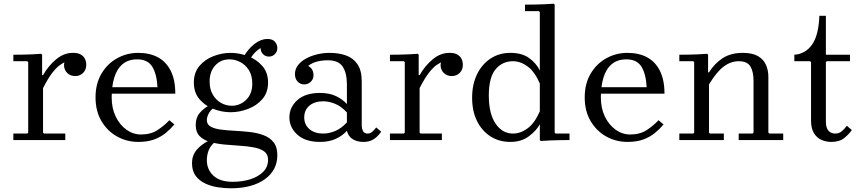

<svg xmlns="http://www.w3.org/2000/svg" viewBox="-20 -755 4632 1035"><path d="M212 -350Q241 -401 283.5 -436Q326 -471 375 -470Q400 -470 415.5 -461Q431 -452 438 -437.5Q445 -423 445 -405Q445 -379 428 -362Q411 -345 385 -345Q359 -345 342 -362Q325 -379 325 -405Q325 -414 331 -429Q337 -444 344 -451L343 -425Q324 -419 304 -405Q284 -391 261.5 -362Q239 -333 212 -280ZM212 -40 217 -35H332V0H52V-35H127L132 -40V-420L127 -425H52V-460Q78 -460 102.5 -460.5Q127 -461 151.5 -462Q176 -463 202 -465L207 -460V-350H212Z M740 -30Q793 -30 829.5 -54Q866 -78 893 -107L920 -84Q899 -59 872.5 -37.5Q846 -16 810.5 -3Q775 10 725 10Q664 10 611.5 -19Q559 -48 527 -102Q495 -156 495 -230Q495 -304 527 -358Q559 -412 611.5 -441Q664 -470 725 -470Q787 -470 831.5 -446Q876 -422 900.5 -373Q925 -324 925 -250H575V-285H829Q825 -357 800.5 -396Q776 -435 720 -435Q671 -435 640.5 -409Q610 -383 596 -336.5Q582 -290 582 -230Q582 -171 604 -126Q626 -81 662 -55.5Q698 -30 740 -30Z M1223 -470Q1270 -470 1316.5 -452.5Q1363 -435 1394 -399.5Q1425 -364 1425 -310Q1425 -256 1394 -220.5Q1363 -185 1316.5 -167.5Q1270 -150 1223 -150Q1177 -150 1131 -167.5Q1085 -185 1055 -220.5Q1025 -256 1025 -310Q1025 -364 1055 -399.5Q1085 -435 1131 -452.5Q1177 -470 1223 -470ZM1229 -185Q1274 -185 1307 -217Q1340 -249 1340 -304Q1340 -348 1321.5 -377Q1303 -406 1275 -420.5Q1247 -435 1217 -435Q1170 -435 1140 -402Q1110 -369 1110 -316Q1110 -273 1127.5 -244Q1145 -215 1172 -200Q1199 -185 1229 -185ZM1095 -108Q1095 -84 1115.5 -72.5Q1136 -61 1170 -56.5Q1204 -52 1244.5 -50Q1285 -48 1325.5 -43.5Q1366 -39 1400 -26.5Q1434 -14 1454.5 11.5Q1475 37 1475 81Q1475 163 1407 211.5Q1339 260 1224 260Q1191 260 1154.5 254.5Q1118 249 1086 234Q1054 219 1034.5 192.5Q1015 166 1015 124Q1015 83 1040 53Q1065 23 1108 2L1138 11Q1113 32 1104 57.5Q1095 83 1095 108Q1095 159 1130.5 192Q1166 225 1234 225Q1286 225 1329 211.5Q1372 198 1398.5 171.5Q1425 145 1425 106Q1425 76 1404 61Q1383 46 1348 39.5Q1313 33 1271.5 30.5Q1230 28 1188.5 24Q1147 20 1112 10Q1077 0 1056 -21.5Q1035 -43 1035 -81Q1035 -121 1056.5 -146Q1078 -171 1106 -186L1131 -173Q1112 -158 1103.5 -140Q1095 -122 1095 -108ZM1295 -452Q1319 -493 1353 -519Q1387 -545 1421 -545Q1449 -545 1462 -530Q1475 -515 1475 -496Q1475 -476 1461.5 -463Q1448 -450 1430 -450Q1411 -450 1398 -463Q1385 -476 1385 -495Q1385 -503 1389.5 -513Q1394 -523 1400 -529L1399 -502Q1383 -497 1363 -480Q1343 -463 1325 -431Z M1939 10Q1905 10 1881 -5Q1857 -20 1850 -50V-300Q1850 -361 1827.5 -395.5Q1805 -430 1748 -430Q1717 -430 1690.5 -423.5Q1664 -417 1641 -400Q1657 -391 1663.5 -378Q1670 -365 1670 -350Q1670 -328 1655 -314Q1640 -300 1620 -300Q1599 -300 1584.5 -315Q1570 -330 1570 -356Q1570 -382 1586 -403Q1602 -424 1629 -439Q1656 -454 1689.5 -462Q1723 -470 1757 -470Q1805 -470 1844 -456.5Q1883 -443 1906.5 -409.5Q1930 -376 1930 -315V-77Q1930 -63 1936.5 -49Q1943 -35 1962 -35Q1976 -35 1987 -45Q1998 -55 2008 -68L2035 -45Q2023 -28 2009 -15.5Q1995 -3 1978 3.5Q1961 10 1939 10ZM1705 10Q1626 10 1583 -29Q1540 -68 1540 -122Q1540 -177 1583 -215.5Q1626 -254 1705 -254Q1755 -254 1791 -237Q1827 -220 1850 -194V-149Q1818 -183 1785 -196Q1752 -209 1723 -209Q1676 -209 1648 -185.5Q1620 -162 1620 -122Q1620 -83 1648 -59Q1676 -35 1723 -35Q1752 -35 1785 -48Q1818 -61 1850 -95V-50Q1827 -24 1791 -7Q1755 10 1705 10Z M2242 -350Q2271 -401 2313.5 -436Q2356 -471 2405 -470Q2430 -470 2445.5 -461Q2461 -452 2468 -437.5Q2475 -423 2475 -405Q2475 -379 2458 -362Q2441 -345 2415 -345Q2389 -345 2372 -362Q2355 -379 2355 -405Q2355 -414 2361 -429Q2367 -444 2374 -451L2373 -425Q2354 -419 2334 -405Q2314 -391 2291.5 -362Q2269 -333 2242 -280ZM2242 -40 2247 -35H2362V0H2082V-35H2157L2162 -40V-420L2157 -425H2082V-460Q2108 -460 2132.5 -460.5Q2157 -461 2181.5 -462Q2206 -463 2232 -465L2237 -460V-350H2242Z M2970 -40 2975 -35H3050V0Q3024 0 2998.5 0.5Q2973 1 2947 2Q2921 3 2895 5L2890 0V-85Q2871 -50 2830.5 -20Q2790 10 2731 10Q2671 10 2624.5 -19.5Q2578 -49 2551.5 -102.5Q2525 -156 2525 -228Q2525 -300 2551.5 -354.5Q2578 -409 2624.5 -439.5Q2671 -470 2731 -470Q2794 -470 2832.5 -442Q2871 -414 2890 -375V-690L2885 -695H2810V-730Q2836 -730 2862 -730.5Q2888 -731 2913.5 -732Q2939 -733 2965 -735L2970 -730ZM2890 -155V-305Q2862 -369 2824 -397Q2786 -425 2745 -425Q2688 -425 2651.5 -381.5Q2615 -338 2615 -240Q2615 -142 2651.5 -88.5Q2688 -35 2745 -35Q2786 -35 2824 -63Q2862 -91 2890 -155Z M3377 -30Q3430 -30 3466.5 -54Q3503 -78 3530 -107L3557 -84Q3536 -59 3509.5 -37.5Q3483 -16 3447.5 -3Q3412 10 3362 10Q3301 10 3248.5 -19Q3196 -48 3164 -102Q3132 -156 3132 -230Q3132 -304 3164 -358Q3196 -412 3248.5 -441Q3301 -470 3362 -470Q3424 -470 3468.5 -446Q3513 -422 3537.5 -373Q3562 -324 3562 -250H3212V-285H3466Q3462 -357 3437.5 -396Q3413 -435 3357 -435Q3308 -435 3277.5 -409Q3247 -383 3233 -336.5Q3219 -290 3219 -230Q3219 -171 3241 -126Q3263 -81 3299 -55.5Q3335 -30 3377 -30Z M4122 -40 4127 -35H4202V0H3962V-35H4037L4042 -40V-320Q4042 -369 4025 -397Q4008 -425 3962 -425Q3920 -425 3881.5 -396.5Q3843 -368 3802 -300V-40L3807 -35H3882V0H3642V-35H3717L3722 -40V-420L3717 -425H3642V-460Q3668 -460 3692.5 -460.5Q3717 -461 3741.5 -462Q3766 -463 3792 -465L3797 -460V-365H3802Q3831 -412 3875 -441Q3919 -470 3984 -470Q4036 -470 4066 -452.5Q4096 -435 4109 -405.5Q4122 -376 4122 -340Z M4545 -77 4572 -54Q4556 -31 4530.5 -10.5Q4505 10 4461 10Q4433 10 4408 -1Q4383 -12 4367.5 -37.5Q4352 -63 4352 -105V-420L4347 -425H4262V-460Q4322 -464 4357.5 -514.5Q4393 -565 4397 -670H4432V-460H4562V-425H4437L4432 -420V-99Q4432 -66 4446 -50.5Q4460 -35 4482 -35Q4502 -35 4516.5 -46.5Q4531 -58 4545 -77Z"/></svg>

Font: Brygada 1918
Style: Regular
Weight: 400
Designer: Mateusz Machalski | Borys Kosmynka | Przemek Hoffer
Foundry: NIEPODLEGLA 2018
Version: Version 3.006